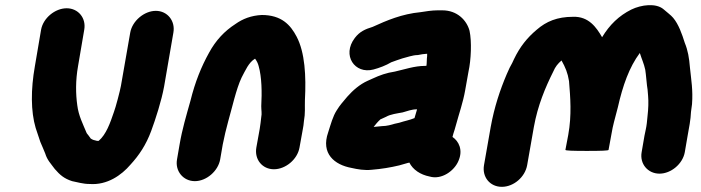

<svg xmlns="http://www.w3.org/2000/svg" viewBox="-20 -622 2714 743"><path d="M139 -507 115 -366C99 -276 99 -191 118 -127L136 -73C141 -60 150 -42 155 -28C163 -2 176 10 192 32C212 55 228 69 259 79C280 83 301 90 327 90C395 95 450 56 485 15C518 -21 545 -61 565 -115C582 -161 605 -232 615 -287L651 -496C659 -541 628 -580 583 -580C538 -580 492 -541 484 -496L448 -290C445 -272 427 -204 421 -189C406 -145 391 -102 362 -77H355C345 -79 338 -81 331 -86C325 -95 320 -101 316 -106L315 -108C301 -142 284 -174 279 -215C273 -258 272 -310 282 -366L306 -507C314 -552 283 -590 238 -590C193 -590 147 -552 139 -507Z M734 79C779 79 824 40 832 -5L842 -63C847 -89 856 -127 863 -152C878 -204 894 -278 915 -322C930 -350 942 -380 967 -395C973 -387 978 -378 981 -366C993 -324 994 -265 991 -211C991 -195 994 -183 991 -169C990 -158 987 -135 985 -123L972 -51C964 -5 995 33 1040 33C1085 33 1131 -5 1139 -51L1152 -123C1154 -132 1155 -141 1156 -152C1162 -186 1159 -205 1160 -235C1165 -328 1160 -419 1128 -480C1104 -526 1069 -564 993 -564C952 -562 919 -549 891 -529C849 -502 815 -466 789 -418C759 -364 735 -305 717 -232C701 -175 685 -122 675 -63L665 -5C657 40 689 79 734 79Z M1633 -414C1633 -407 1633 -401 1632 -396C1631 -387 1632 -376 1630 -367H1624C1584 -367 1544 -353 1508 -345C1475 -340 1450 -331 1422 -318L1402 -309C1373 -296 1346 -273 1324 -248C1309 -230 1295 -215 1283 -195C1268 -172 1260 -141 1250 -110C1221 -28 1274 16 1341 28C1363 33 1390 38 1418 35C1456 32 1492 26 1525 18L1560 8C1561 8 1563 8 1564 7C1578 35 1607 54 1642 61C1689 75 1738 39 1754 1C1773 -42 1755 -76 1731 -92C1733 -102 1736 -109 1739 -119L1745 -140C1756 -181 1772 -226 1780 -272L1793 -345C1803 -390 1806 -462 1797 -503C1786 -544 1749 -582 1692 -582H1673C1652 -582 1626 -578 1608 -575C1535 -568 1477 -543 1422 -518C1393 -509 1372 -500 1353 -475C1302 -408 1353 -334 1425 -353C1448 -359 1474 -369 1494 -381C1509 -386 1523 -392 1537 -396C1554 -400 1577 -409 1597 -409C1612 -412 1618 -413 1633 -414ZM1594 -199C1591 -189 1587 -176 1584 -165C1565 -157 1546 -154 1525 -147L1507 -143C1494 -139 1476 -134 1459 -134C1450 -133 1439 -132 1428 -131H1426C1433 -140 1442 -151 1451 -159C1451 -160 1451 -160 1452 -160L1474 -170C1491 -180 1517 -183 1538 -187C1557 -192 1572 -199 1594 -199Z M2020 17 2046 -131C2061 -214 2090 -283 2121 -345C2129 -364 2139 -376 2153 -388C2168 -361 2177 -340 2182 -308C2187 -246 2193 -177 2179 -100L2168 -42C2168 -39 2196 -38 2251 -38C2307 -38 2335 -39 2335 -42L2346 -102C2353 -143 2357 -152 2371 -207C2390 -291 2415 -362 2456 -417C2463 -394 2472 -376 2477 -352C2480 -335 2483 -290 2486 -275L2488 -251C2490 -228 2489 -201 2486 -175L2483 -145C2481 -127 2477 -113 2474 -97L2463 -33C2455 12 2487 50 2532 50C2577 50 2622 12 2630 -33L2641 -97C2646 -124 2653 -160 2654 -189L2658 -219C2662 -274 2655 -311 2650 -360C2647 -398 2642 -427 2630 -456C2619 -491 2606 -528 2585 -553C2576 -564 2560 -575 2548 -586C2519 -611 2462 -604 2423 -585C2375 -561 2339 -526 2310 -478C2288 -516 2258 -559 2198 -557C2136 -557 2094 -539 2057 -507C2020 -476 1992 -441 1969 -393L1962 -378C1956 -368 1949 -354 1941 -335C1915 -274 1893 -208 1879 -131L1853 17C1845 63 1876 101 1922 101C1968 101 2012 63 2020 17Z"/></svg>

Font: Blanket
Style: BlkObl
Weight: 900
Foundry: Cannot Into Space Fonts
Version: Version 0.9